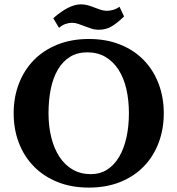

<svg xmlns="http://www.w3.org/2000/svg" viewBox="-20 -853 818 885"><path d="M43 -331.1Q43 -404.8 67.1 -467.5Q91.3 -530.3 136.2 -576.2Q181.2 -622.1 245.4 -647.7Q309.6 -673.3 389.6 -673.3Q469.7 -673.3 533.7 -647.7Q597.7 -622.1 642.3 -576.2Q687 -530.3 710.9 -467.5Q734.9 -404.8 734.9 -331.1Q734.9 -256.8 710.9 -194.1Q687 -131.3 642.3 -85.4Q597.7 -39.6 533.7 -13.9Q469.7 11.7 389.6 11.7Q309.6 11.7 245.6 -13.9Q181.6 -39.6 136.5 -85.4Q91.3 -131.3 67.1 -194.1Q43 -256.8 43 -331.1ZM203.6 -331.1Q203.6 -270 216.6 -218.8Q229.5 -167.5 254.2 -129.9Q278.8 -92.3 315.2 -71.3Q351.6 -50.3 398.4 -50.3Q441.4 -50.3 474.1 -71.3Q506.8 -92.3 529.1 -129.9Q551.3 -167.5 562.7 -218.8Q574.2 -270 574.2 -331.1Q574.2 -391.6 562.3 -443.1Q550.3 -494.6 526.1 -532Q502 -569.3 466.1 -590.6Q430.2 -611.8 382.3 -611.8Q335.9 -611.8 302.2 -590.6Q268.6 -569.3 246.6 -532Q224.6 -494.6 214.1 -443.1Q203.6 -391.6 203.6 -331.1ZM551.8 -777.3Q521.5 -747.6 495.1 -731.7Q468.8 -715.8 434.6 -715.8Q417 -715.8 401.1 -721.2Q385.3 -726.6 370.1 -732.2Q355 -737.8 340.8 -742.9Q326.7 -748 311.5 -748Q298.8 -748 283 -742.9Q267.1 -737.8 252 -724.6L225.6 -769Q297.9 -833 353 -833Q370.1 -833 386 -828.4Q401.9 -823.7 415.8 -818.1Q429.7 -812.5 444.1 -807.9Q458.5 -803.2 473.1 -803.2Q485.8 -803.2 501 -807.4Q516.1 -811.5 530.8 -821.8Z"/></svg>

Font: PT Astra Serif
Style: Bold
Weight: 700
Designer: A.Korolkova, I. Chaeva
Foundry: ParaType Ltd
Version: Version 1.002